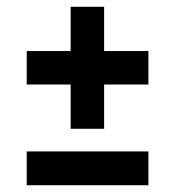

<svg xmlns="http://www.w3.org/2000/svg" viewBox="-20 -577 518 568"><path d="M189 -196V-327H59V-426H189V-557H288V-426H419V-327H288V-196ZM59 -29V-129H419V-29Z"/></svg>

Font: Saira Condensed
Style: Bold
Weight: 700
Width: 3
Designer: Hector Gatti with collaboration of the Omnibus-Type team
Foundry: Omnibus-Type
Version: Version 1.101